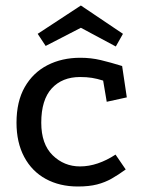

<svg xmlns="http://www.w3.org/2000/svg" viewBox="-20 -662 517 698"><path d="M355 -369Q333 -376 314 -379Q295 -382 271 -382Q206 -382 168 -340.5Q130 -299 130 -216Q130 -138 171.5 -97.5Q213 -57 271 -57Q303 -57 335.5 -68Q368 -79 400 -100L437 -46Q411 -27 386.5 -13Q362 1 333 8.5Q304 16 263 16Q197 16 146.5 -11.5Q96 -39 68 -91.5Q40 -144 40 -216Q40 -293 70 -345.5Q100 -398 152.5 -425Q205 -452 272 -452Q311 -452 346.5 -443.5Q382 -435 424 -422L441 -308L368 -292ZM274 -642 427 -539 401 -493 274 -561 146 -495 117 -539Z"/></svg>

Font: Podkova Medium
Style: Regular
Weight: 500
Designer: Ilya Yudin
Foundry: Cyreal (www.cyreal.org)
Version: Version 2.103